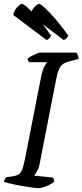

<svg xmlns="http://www.w3.org/2000/svg" viewBox="-29 -977 428 997"><path d="M167 0Q160 0 142.5 -2.5Q125 -5 102.5 -8.5Q80 -12 57 -16.5Q34 -21 16.5 -25.5Q-1 -30 -9 -33Q-7 -41 -3 -47.5Q1 -54 5 -57L34 -61Q57 -64 69 -72.5Q81 -81 88 -101.5Q95 -122 102 -158L184 -576Q193 -620 203.5 -636Q214 -652 216 -654H122Q120 -657 117.5 -661Q115 -665 114 -672Q121 -679 134.5 -686Q148 -693 161.5 -698.5Q175 -704 180 -704H367Q371 -700 375 -691Q379 -682 379 -671L330 -658Q297 -650 284.5 -631Q272 -612 264 -572L178 -132Q174 -108 164.5 -90.5Q155 -73 148 -65L246 -55Q248 -52 250 -45Q252 -38 252 -33Q236 -20 211 -10Q186 0 167 0ZM302 -769 129 -899Q131 -914 139.5 -927Q148 -940 158.5 -948.5Q169 -957 174 -957Q181 -957 203.5 -936.5Q226 -916 258 -879Q290 -842 326 -792Q324 -786 316 -778.5Q308 -771 302 -769ZM213 -769 40 -899Q42 -913 50 -926Q58 -939 68.5 -948Q79 -957 85 -957Q93 -957 116 -936Q139 -915 171 -877.5Q203 -840 236 -792Q235 -787 228 -779.5Q221 -772 213 -769Z"/></svg>

Font: Texturina Medium 12pt
Style: Italic
Weight: 400
Italic angle: -11°
Version: Version 1.002